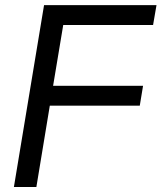

<svg xmlns="http://www.w3.org/2000/svg" viewBox="-20 -748 646 768"><path d="M35.6 0 156.2 -727.5H606L592.3 -647.9H232.9L192.4 -404.8H552.2L539.1 -325.2H179.2L125.5 0Z"/></svg>

Font: Inter 24pt
Style: Italic
Weight: 400
Italic angle: -9.3988°
Designer: Rasmus Andersson
Foundry: rsms
Version: Version 4.001;git-66647c0bb